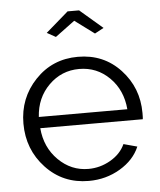

<svg xmlns="http://www.w3.org/2000/svg" viewBox="-53 -776 693 832"><g transform="rotate(-5 293.5 -360.0)"><path d="M174 -645 272 -730H322L421 -645L382 -624L297 -687L212 -624ZM300 10Q188 10 113.5 -69.5Q39 -149 39 -262Q39 -373 113.5 -451.5Q188 -530 299 -530Q411 -530 484 -451.5Q557 -373 557 -263Q557 -241 556 -236H110Q117 -152 172.5 -97Q228 -42 303 -42Q354 -42 399 -68Q444 -94 463 -136L522 -120Q498 -63 436.5 -26.5Q375 10 300 10ZM108 -285H493Q486 -369 431.5 -423Q377 -477 300 -477Q223 -477 168 -422.5Q113 -368 108 -285Z"/></g></svg>

Font: Raleway-v4020
Style: Regular
Weight: 400
Designer: Matt McInerney, Pablo Impallari, Rodrigo Fuenzalida
Foundry: Matt McInerney, Pablo Impallari, Rodrigo Fuenzalida
Version: Version 4.020;PS 004.020;hotconv 1.0.88;makeotf.lib2.5.64775